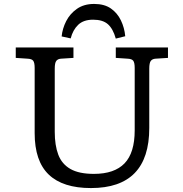

<svg xmlns="http://www.w3.org/2000/svg" viewBox="-20 -941 930 975"><path d="M442 14Q299 14 227.5 -54.5Q156 -123 156 -265V-596Q156 -622 149 -632Q142 -642 120 -643L60 -647V-700H353V-647L290 -643Q274 -642 266 -632Q258 -622 258 -592V-272Q258 -203 276 -155.5Q294 -108 337.5 -83Q381 -58 457 -58Q561 -58 612.5 -111.5Q664 -165 664 -279V-596Q664 -622 657 -632Q650 -642 628 -643L568 -647V-700H833V-647L770 -643Q754 -642 746 -632Q738 -622 738 -592V-291Q738 14 442 14ZM458 -921Q510 -921 543 -898Q576 -875 594 -837.5Q612 -800 616 -757L568 -745Q554 -795 528 -818Q502 -841 453 -841Q404 -841 377 -815Q350 -789 339 -746L293 -756Q297 -796 316 -833.5Q335 -871 370.5 -896Q406 -921 458 -921Z"/></svg>

Font: Literata 7pt
Style: Regular
Weight: 400
Designer: Latin by Veronika Burian and Jose Scaglione. Greek by Irene Vlachou. Cyrillic by Vera Evstafieva.
Foundry: TypeTogether
Version: Version 3.002